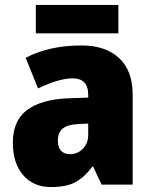

<svg xmlns="http://www.w3.org/2000/svg" viewBox="-20 -747 616 777"><path d="M310 -563Q407 -563 462 -512Q517 -461 517 -363V0H391L357 -73H354Q322 -30 285.5 -10Q249 10 186 10Q115 10 73.5 -38.5Q32 -87 32 -169Q32 -258 88.5 -301Q145 -344 252 -349L337 -352V-362Q337 -398 320.5 -414Q304 -430 275 -430Q245 -430 209 -419Q173 -408 134 -389L84 -513Q129 -537 185.5 -550Q242 -563 310 -563ZM299 -245Q253 -243 233.5 -226.5Q214 -210 214 -179Q214 -150 227.5 -136.5Q241 -123 263 -123Q294 -123 315.5 -145Q337 -167 337 -202V-247ZM459 -727V-612H125V-727Z"/></svg>

Font: Noto Sans SemiCondensed Black
Style: Regular
Weight: 900
Width: 4
Designer: Monotype Design Team
Foundry: Monotype Imaging Inc.
Version: Version 2.013; ttfautohint (v1.8.4.7-5d5b)